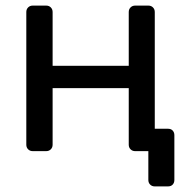

<svg xmlns="http://www.w3.org/2000/svg" viewBox="-20 -540 674 686"><path d="M97 0Q87 0 80.5 -6.5Q74 -13 74 -23V-497Q74 -507 80.5 -513.5Q87 -520 97 -520H145Q155 -520 161.5 -513.5Q168 -507 168 -497V-305H440V-497Q440 -507 446.5 -513.5Q453 -520 463 -520H510Q520 -520 526.5 -513.5Q533 -507 533 -497V-23Q533 -13 526.5 -6.5Q520 0 510 0H463Q453 0 446.5 -6.5Q440 -13 440 -23V-225H168V-23Q168 -13 161.5 -6.5Q155 0 145 0ZM533 126Q523 126 516.5 119.5Q510 113 510 103V0H473L440 -80H580Q591 -80 597 -73.5Q603 -67 603 -57V103Q603 113 597 119.5Q591 126 580 126Z"/></svg>

Font: Rubik Light
Style: Regular
Weight: 400
Version: Version 2.101